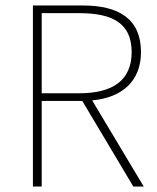

<svg xmlns="http://www.w3.org/2000/svg" viewBox="-20 -680 574 700"><path d="M504 0 316 -314C426 -324 494 -385 494 -490C494 -612 412 -660 282 -660H100V0H132V-312H280L466 0H504ZM132 -340V-632H270C392 -632 460 -594 460 -490C460 -388 392 -340 270 -340H132Z"/></svg>

Font: Assistant ExtraLight
Style: Regular
Weight: 275
Designer: Hebrew By Ben Nathan, Latin by Paul Hunt
Version: Version 2.001;PS 002.001;hotconv 1.0.88;makeotf.lib2.5.64775